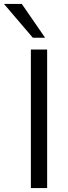

<svg xmlns="http://www.w3.org/2000/svg" viewBox="-69 -957 347 977"><path d="M88.1 0V-705H170.9V0ZM98.1 -765 -48.7 -936.9H42L160.5 -765Z"/></svg>

Font: Mulish ExtraLight
Style: Regular
Weight: 200
Designer: Vernon Adams
Foundry: Vernon Adams
Version: Version 3.603